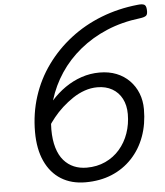

<svg xmlns="http://www.w3.org/2000/svg" viewBox="-62 -987 912 1060"><g transform="rotate(-5 394.5 -457.0)"><path d="M369 19Q291 19 234 -16.5Q177 -52 146 -119.5Q115 -187 115 -282Q115 -385 145 -478Q175 -571 231.5 -649Q288 -727 365.5 -787Q443 -847 538 -884Q633 -921 740 -932Q765 -935 776.5 -929.5Q788 -924 789 -901Q791 -875 781 -867.5Q771 -860 747 -857Q646 -845 562 -809.5Q478 -774 411.5 -719.5Q345 -665 299.5 -596.5Q254 -528 230 -449.5Q206 -371 206 -288Q206 -230 219 -186.5Q232 -143 256 -115.5Q280 -88 312 -74.5Q344 -61 383 -61Q440 -61 486.5 -82.5Q533 -104 566 -142Q599 -180 616.5 -230Q634 -280 634 -336Q634 -385 615 -421.5Q596 -458 561 -478Q526 -498 479 -498Q443 -498 408.5 -486Q374 -474 342.5 -453Q311 -432 283 -406.5Q255 -381 232.5 -353Q210 -325 194 -299L165 -358Q193 -406 228.5 -446Q264 -486 306.5 -515.5Q349 -545 397.5 -561.5Q446 -578 498 -578Q550 -578 591.5 -561.5Q633 -545 663 -514.5Q693 -484 709 -443.5Q725 -403 725 -355Q725 -273 700 -204.5Q675 -136 627.5 -85.5Q580 -35 515 -8Q450 19 369 19Z"/></g></svg>

Font: Playwrite DE LA
Style: Regular
Weight: 400
Designer: Veronika Burian, José Scaglione
Foundry: TypeTogether
Version: Version 1.002